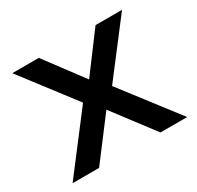

<svg xmlns="http://www.w3.org/2000/svg" viewBox="-114 -622 772 753"><g transform="rotate(-30 272.0 -246.0)"><path d="M13 0 227 -280 228 -225 24 -492H144L283 -306H262L401 -492H521L318 -227L319 -277L532 0H411L261 -198H283L133 0Z"/></g></svg>

Font: NunitoSans_10ptSemiBold
Style: Regular
Weight: 600
Designer: Vernon Adams
Foundry: Vernon Adams
Version: Version 3.101;gftools[0.9.27]